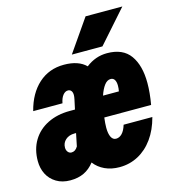

<svg xmlns="http://www.w3.org/2000/svg" viewBox="-131 -885 897 994"><g transform="rotate(-15 318.0 -388.0)"><path d="M255 -410Q255 -425 248.5 -433Q242 -441 231 -441Q216 -441 204 -426Q192 -411 187 -384H30Q53 -474 109 -524.5Q165 -575 245 -575Q323 -575 363 -535Q414 -575 476 -575Q561 -575 600 -520.5Q639 -466 639 -372Q639 -320 628 -257H377Q373 -225 373 -203Q373 -171 382 -153Q391 -135 408 -135Q426 -135 440.5 -150Q455 -165 464 -195H618Q601 -130 567.5 -83.5Q534 -37 488 -12.5Q442 12 388 12Q344 12 309.5 -4Q275 -20 253 -49Q229 -18 197.5 -3Q166 12 124 12Q81 12 49.5 -7Q18 -26 2 -57.5Q-14 -89 -14 -128Q-14 -191 14.5 -238Q43 -285 94.5 -310.5Q146 -336 213 -336H241L252 -387Q255 -401 255 -410ZM167 -126Q177 -126 185.5 -131.5Q194 -137 201 -149L215 -217H207Q177 -217 158.5 -200.5Q140 -184 140 -159Q140 -145 147.5 -135.5Q155 -126 167 -126ZM485 -368Q488 -383 488 -398Q488 -418 481 -429.5Q474 -441 460 -441Q441 -441 426 -421Q411 -401 400 -368ZM419 -788H616L463 -615H299Z"/></g></svg>

Font: Azeret Mono Black
Style: Italic
Weight: 900
Italic angle: -12°
Designer: Martin Vácha
Foundry: Displaay
Version: Version 1.000; Glyphs 3.0.3, build 3074